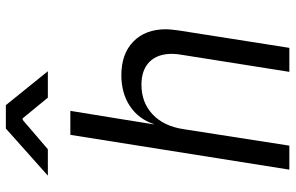

<svg xmlns="http://www.w3.org/2000/svg" viewBox="-192 -792 985 640"><g transform="rotate(-90 300.0 -472.5)"><path d="M522 -411Q522 -399 518 -369L460 0H380L437 -360Q440 -377 440 -391Q440 -440 413 -466.5Q386 -493 337 -493Q278 -493 238.5 -456Q199 -419 189 -353L134 0H54L170 -730H250L222 -558L205 -452H206Q223 -503 266 -531.5Q309 -560 369 -560Q440 -560 481 -520Q522 -480 522 -411ZM122 -805H34L191 -945H269L382 -805H294L225 -889H220Z"/></g></svg>

Font: JetBrains Mono Semi Light
Style: Italic
Weight: 350
Italic angle: -9°
Monospace: yes
Designer: Philipp Nurullin, Konstantin Bulenkov
Foundry: JetBrains
Version: 2.002